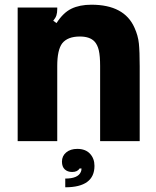

<svg xmlns="http://www.w3.org/2000/svg" viewBox="-20 -599 664 815"><path d="M55 0V-567H223V-561Q223 -545 219.5 -534Q216 -523 206 -511L220 -501Q248 -545 283 -562Q318 -579 368 -579Q508 -579 551 -481Q566 -448 569.5 -414.5Q573 -381 573 -317V0H405V-319Q405 -361 399.5 -385Q394 -409 381 -423Q361 -444 319 -444Q267 -444 244 -415Q223 -387 223 -319V0ZM257 159Q311 159 323 131Q326 125 326 116H318Q309 131 286 131Q267 131 255 120Q243 109 243 87Q243 63 261 48Q279 33 308 33Q343 33 362 53.5Q381 74 381 105Q381 196 257 196Z"/></svg>

Font: Open Sauce Sans Black
Style: Regular
Weight: 900
Designer: Alfredo Marco Pradil
Foundry: Creative Sauce Fz LLC
Version: Version 1.477